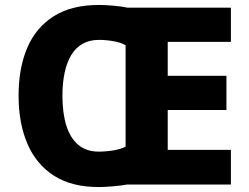

<svg xmlns="http://www.w3.org/2000/svg" viewBox="-20 -745 1006 775"><path d="M379 -725Q405 -725 439 -722Q473 -719 495 -714H912V-576H657V-439H894V-301H657V-140H912V0H492Q471 4 437.5 7Q404 10 378 10Q269 10 197.5 -36Q126 -82 90.5 -165Q55 -248 55 -359Q55 -470 90 -552Q125 -634 197 -679.5Q269 -725 379 -725ZM379 -584Q342 -584 314 -568.5Q286 -553 268 -523.5Q250 -494 241 -452Q232 -410 232 -358Q232 -288 248 -237.5Q264 -187 296.5 -160Q329 -133 378 -133Q408 -133 438 -138Q468 -143 487 -153V-562Q470 -573 439.5 -578.5Q409 -584 379 -584Z"/></svg>

Font: Noto Sans Hebrew ExtraBold
Style: Regular
Weight: 800
Designer: Monotype Design Team
Foundry: Monotype Imaging Inc.
Version: Version 2.003